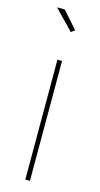

<svg xmlns="http://www.w3.org/2000/svg" viewBox="-116 -766 420 803"><g transform="rotate(15 94.0 -365.0)"><path d="M84 0V-519H104V0ZM26 -730H59L124 -657L108 -645Z"/></g></svg>

Font: Raleway Thin Thin
Style: Regular
Weight: 250
Version: Version 4.026